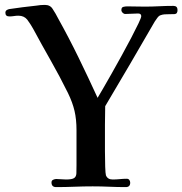

<svg xmlns="http://www.w3.org/2000/svg" viewBox="-20 -761 744 783"><path d="M704 -720Q704 -704 691.5 -703.5Q679 -703 668 -703Q660 -703 651.5 -702.5Q643 -702 635 -699Q628 -697 621.5 -688Q615 -679 611 -673Q561 -586 510.5 -500Q460 -414 409 -328Q409 -309 408.5 -290Q408 -271 408 -252Q408 -240 408 -210Q408 -180 408 -144.5Q408 -109 409 -81Q410 -53 412 -46Q419 -29 439 -29Q454 -29 468.5 -30.5Q483 -32 497 -32Q504 -32 507.5 -27Q511 -22 511 -16Q511 2 493 2Q459 2 425.5 0.5Q392 -1 358 -1Q321 -1 283.5 0.5Q246 2 209 2Q190 2 190 -17Q190 -25 197 -28Q204 -31 209 -31Q220 -31 229.5 -30Q239 -29 249 -29Q274 -29 282.5 -35Q291 -41 291.5 -54Q292 -67 292 -88V-230Q292 -274 284 -308.5Q276 -343 257 -382Q224 -449 187 -514Q150 -579 115 -644Q105 -662 91 -681Q78 -697 55 -697Q46 -697 37 -695.5Q28 -694 18 -694Q2 -694 2 -709Q2 -716 7 -719.5Q12 -723 18 -724Q44 -728 72 -731.5Q100 -735 128 -738Q145 -741 163 -741Q185 -741 195 -724Q201 -715 206.5 -705.5Q212 -696 217 -686Q261 -607 300.5 -526Q340 -445 378 -362Q384 -372 399.5 -398.5Q415 -425 435 -460.5Q455 -496 476 -534Q497 -572 515 -606.5Q533 -641 544.5 -665Q556 -689 556 -695Q556 -706 543 -706Q530 -706 517.5 -705Q505 -704 491 -704Q485 -704 480 -709Q475 -714 475 -720Q475 -731 483 -733Q491 -735 499 -735Q516 -735 534 -734.5Q552 -734 570 -734Q600 -734 628.5 -735.5Q657 -737 687 -737Q704 -737 704 -720Z"/></svg>

Font: Kaisei Tokumin Medium
Style: Regular
Weight: 500
Designer: Font-Kai, 金井和夫
Foundry: KAZUO KANAI
Version: Version 5.003